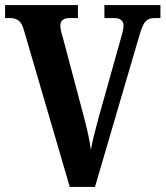

<svg xmlns="http://www.w3.org/2000/svg" viewBox="-20 -734 650 754"><path d="M74 -615Q66 -644 52.5 -653.5Q39 -663 21 -663H0V-714H286V-663H253Q217 -663 217 -633Q217 -622 220.5 -608.5Q224 -595 228 -582L310 -273Q318 -243 325.5 -209Q333 -175 337 -146Q342 -174 350 -206Q358 -238 367 -271L452 -574Q457 -591 461 -606.5Q465 -622 465 -633Q465 -663 428 -663H390V-714H610V-663H586Q563 -663 551 -649.5Q539 -636 526 -590L353 0H254Z"/></svg>

Font: Noto Serif Hebrew Condensed
Style: Bold
Weight: 700
Width: 3
Designer: Monotype Design Team
Foundry: Monotype Imaging Inc.
Version: Version 2.004; ttfautohint (v1.8.4.7-5d5b)